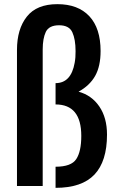

<svg xmlns="http://www.w3.org/2000/svg" viewBox="-20 -904 602 933"><path d="M250 -93.8Q326.2 -93.8 350.6 -130.9Q375 -168 375 -243.7Q375 -396.5 250 -396.5V-500Q325.2 -500 342.8 -598.6Q347.7 -625 347.2 -655.3Q347.2 -712.9 331.5 -747.1Q315.9 -781.2 267.1 -781.2Q218.3 -781.2 202.6 -749Q187.5 -716.8 187.5 -663.6V0H62.5V-661.1Q62.5 -762.7 110.4 -823.2Q158.2 -883.8 258.8 -883.8Q359.4 -883.8 414.1 -825.2Q468.8 -766.6 468.8 -656.2Q468.8 -582 442.4 -535.2Q416 -488.3 361.8 -458.5Q425.8 -440.9 462.9 -386.2Q500 -331.5 500 -250Q500 -120.1 439 -55.7Q377.9 8.8 250 8.8Z"/></svg>

Font: Oswald
Style: Book
Weight: 400
Designer: vernon adams
Foundry: vernon adams
Version: Version 1.000